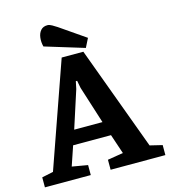

<svg xmlns="http://www.w3.org/2000/svg" viewBox="-131 -941 919 1039"><g transform="rotate(-15 328.5 -422.0)"><path d="M-8.6 0V-56L55.1 -69.5L260.8 -655.1H382.2L597.1 -72.7L666.2 -56V0H359.4V-56L446.9 -70.3L409.9 -180.3H197.7L160.6 -71.1L248.3 -56V0ZM225.2 -260.5H383.6L317 -470.2L309 -511.8H301.6L293 -470.2ZM400.7 -671.4 180.8 -738.6Q174 -764.7 177.1 -789.1Q180.1 -813.6 193.6 -828.9Q207.1 -844.2 231 -844.2Q242.2 -844.2 256 -836.3Q269.9 -828.3 282.9 -819.9L425.8 -721.3Z"/></g></svg>

Font: Faustina Light
Style: Regular
Weight: 300
Designer: Alfonso Garcia
Foundry: http://www.omnibus-type.com
Version: Version 1.200